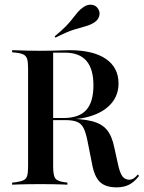

<svg xmlns="http://www.w3.org/2000/svg" viewBox="-20 -784 610 815"><path d="M99.2 -145.2V-492.7Q99.2 -518.5 95.6 -532.3Q91.9 -546 80.6 -552Q69.4 -558.1 47.6 -560.5L31.5 -562.1V-571Q43.5 -571 60.1 -570.2Q76.6 -569.4 98 -569Q119.4 -568.5 142.7 -568.5H152.4Q179 -568.5 202.4 -569Q225.8 -569.4 244.8 -570.2Q263.7 -571 274.2 -571Q375 -571 429 -534.3Q483.1 -497.6 483.1 -429.8Q483.1 -382.3 455.2 -348Q427.4 -313.7 377 -295.2Q326.6 -276.6 256.5 -276.6H155.6V-283.1H250Q315.3 -283.1 346 -316.9Q376.6 -350.8 376.6 -421.8Q376.6 -491.1 346.8 -525.8Q316.9 -560.5 255.6 -560.5H205.6V-145.2ZM475 11.3Q428.2 11.3 404.4 -11.3Q380.6 -33.9 371 -87.1L351.6 -184.7Q344.4 -221 334.7 -240.3Q325 -259.7 306.9 -266.9Q288.7 -274.2 257.3 -274.2H164.5V-280.6H250Q325 -280.6 368.1 -270.2Q411.3 -259.7 433.5 -233.1Q455.6 -206.5 465.3 -157.3L480.6 -87.9Q488.7 -50 499.6 -35.5Q510.5 -21 530.6 -21Q539.5 -21.8 547.2 -26.6Q554.8 -31.5 565.3 -43.5L570.2 -37.1Q550 -11.3 527.8 0Q505.6 11.3 475 11.3ZM142.7 -2.4Q119.4 -2.4 98 -2Q76.6 -1.6 60.1 -1.2Q43.5 -0.8 31.5 0V-8.9L47.6 -10.5Q69.4 -13.7 80.6 -19.4Q91.9 -25 95.6 -38.7Q99.2 -52.4 99.2 -78.2V-145.2H205.6V-78.2Q205.6 -39.5 214.5 -27Q223.4 -14.5 254 -10.5L266.1 -8.9V0Q255.6 -0.8 239.9 -1.2Q224.2 -1.6 204.4 -2Q184.7 -2.4 161.3 -2.4H153.2ZM215.3 -624.2 212.1 -629.8Q242.7 -654.8 260.5 -673.4Q278.2 -691.9 289.1 -706.5Q300 -721 310.1 -732.7Q320.2 -744.4 335.5 -754.8Q352.4 -766.1 370.2 -763.7Q387.9 -761.3 396.8 -746Q405.6 -732.3 401.2 -715.7Q396.8 -699.2 379 -687.9Q362.1 -677.4 341.9 -672.2Q321.8 -666.9 292.3 -657.7Q262.9 -648.4 215.3 -624.2Z"/></svg>

Font: Playfair 144pt SemiCondensed SemiBold
Style: Regular
Weight: 600
Width: 4
Designer: Claus Eggers Sørensen
Foundry: Claus Eggers Sørensen
Version: Version 2.203